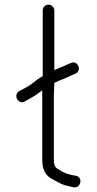

<svg xmlns="http://www.w3.org/2000/svg" viewBox="-20 -690 417 827"><path d="M188.5 -670C174.9 -670 164 -658.5 164 -645V-362C147.1 -352.8 130.9 -340.6 117 -329C102.9 -317.7 88 -311.7 73 -303L62 -297C34.4 -278.6 61.1 -236 88 -254L99 -260C105.7 -264 112.7 -268 120 -272C134.3 -279.2 148.8 -291.6 162 -301V2C162 21.1 166.3 36.1 172 49C184.3 76.2 218.4 87.8 244 102C260.2 109.5 280.4 112.6 298 117C329.9 120.2 337.7 73.1 307 67C279.9 63.6 253.1 54.2 236 42C220.9 34.4 212 25.3 212 2V-277C212 -286.3 212.3 -296 213 -306C213 -314.7 213.3 -323.7 214 -333C228.4 -340.2 241.4 -346.1 256 -351C274.6 -359 289.3 -366 305 -373C334.7 -386.2 314.8 -431.8 286 -419C275.4 -415 268.4 -411.7 257 -406C245.1 -400.9 226.7 -394.4 214 -388V-645C214 -658.5 202.1 -670 188.5 -670Z"/></svg>

Font: HoneyBee
Style: Book
Weight: 300
Foundry: Cannot Into Space Fonts
Version: Version 0.89